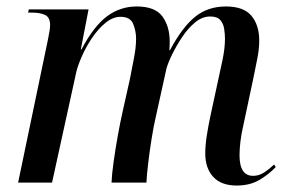

<svg xmlns="http://www.w3.org/2000/svg" viewBox="-20 -565 893 594"><path d="M712 9Q664 9 639.5 -18Q615 -45 615 -90Q615 -114 619.5 -144Q624 -174 632 -211L656 -322Q661 -344 668.5 -380Q676 -416 676 -445Q676 -460 673.5 -476Q671 -492 661.5 -503Q652 -514 630 -514Q606 -514 584 -496Q562 -478 544 -451Q526 -424 513 -397.5Q500 -371 495 -353L461 -199Q455 -173 449 -135.5Q443 -98 438.5 -60.5Q434 -23 433 0H325Q326 -25 331.5 -64.5Q337 -104 344.5 -145.5Q352 -187 359 -218L382 -321Q388 -352 394.5 -385.5Q401 -419 401 -445Q401 -469 392 -491Q383 -513 353 -513Q329 -513 306 -494Q283 -475 264 -446.5Q245 -418 232.5 -389Q220 -360 216 -342L141 0H36L128 -441Q131 -455 133 -467.5Q135 -480 135 -487Q135 -511 120 -518.5Q105 -526 78 -526H67L69 -536H254L230 -412H232Q270 -484 311 -514.5Q352 -545 403 -545Q460 -545 482.5 -514Q505 -483 505 -437Q505 -422 504 -410H506Q544 -481 583.5 -513Q623 -545 679 -545Q734 -545 758 -516Q782 -487 782 -440Q782 -412 775.5 -381Q769 -350 764 -324L733 -178Q727 -153 724 -128.5Q721 -104 721 -85Q721 -21 763 -21Q781 -21 796.5 -31Q812 -41 828 -56L833 -48Q811 -25 782 -8Q753 9 712 9Z"/></svg>

Font: Noto Serif Display SemiCondensed Medium
Style: Italic
Weight: 500
Width: 4
Italic angle: -12°
Designer: Monotype Design Team
Foundry: Monotype Imaging Inc.
Version: Version 2.009